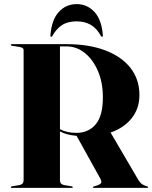

<svg xmlns="http://www.w3.org/2000/svg" viewBox="-20 -915 742 935"><path d="M659 -452Q659 -387.5 621.8 -340Q584.5 -292.5 518.5 -269.5L654.5 -37.5Q663 -24 672.5 -17.8Q682 -11.5 694.5 -8Q701.5 -6 701.5 -3.5Q701.5 0 696 0H437.5Q432 0 432 -3.5Q432 -5 439 -8L455.5 -12.5Q468.5 -17.5 472.5 -24.5Q476.5 -31.5 467 -48L353 -253.5Q326.5 -256 307 -261.2Q287.5 -266.5 272 -275V-37Q272 -17.5 293 -13.5L327.5 -8Q334.5 -7 334.5 -3.5Q334.5 0 329 0H38Q32.5 0 32.5 -3.5Q32.5 -7 39.5 -8L74 -13.5Q95 -17.5 95 -37V-672Q95 -683 74 -686.5L39.5 -692Q32.5 -693 32.5 -696.5Q32.5 -700 38 -700H303.5Q413.5 -700 493.2 -669.5Q573 -639 616 -583.5Q659 -528 659 -452ZM272 -689V-286Q304.5 -268 352.5 -268Q410.5 -268 445.8 -309.2Q481 -350.5 481 -441.5Q481 -513 457 -569Q433 -625 393 -657Q353 -689 304.5 -689ZM353.5 -811Q310 -811 282.2 -793Q254.5 -775 235 -740Q233 -736 230 -736Q224.5 -736 225.5 -743Q231.5 -819 266.5 -857Q301.5 -895 353.5 -895Q404.5 -895 439.8 -857Q475 -819 481 -743Q481.5 -736 476.5 -736Q473.5 -736 471.5 -740Q450.5 -778 421.2 -794.5Q392 -811 353.5 -811Z"/></svg>

Font: Fraunces 144pt S000
Style: Bold
Weight: 700
Version: Version 1.000; ttfautohint (v1.8.3)